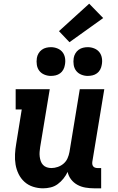

<svg xmlns="http://www.w3.org/2000/svg" viewBox="-20 -1014 640 1042"><path d="M214 8Q186 8 159.5 -0.5Q133 -9 113 -27Q93 -45 81 -69.5Q69 -94 64.5 -121Q60 -148 61.5 -177Q63 -206 68 -234L98 -420H65V-530H250L198 -216Q196 -203 195 -190Q194 -177 195.5 -164.5Q197 -152 201 -140Q205 -128 213.5 -119Q222 -110 234 -106Q246 -102 259 -102Q276 -102 293.5 -108Q311 -114 325 -126Q339 -138 346.5 -155Q354 -172 357 -189L413 -530H546L481 -136Q480 -129 481 -122.5Q482 -116 486 -111Q490 -106 496.5 -104Q503 -102 509 -102H529V8H491Q467 8 443.5 4Q420 0 400 -11Q380 -22 366 -40Q352 -58 347 -81Q338 -62 324.5 -45Q311 -28 293.5 -15Q276 -2 255 3Q234 8 214 8ZM456 -602Q438 -602 421 -609Q404 -616 393.5 -629.5Q383 -643 380 -661.5Q377 -680 380 -699Q382 -712 389 -724Q396 -736 407 -744Q418 -752 431 -755Q444 -758 456 -758Q475 -758 492 -751Q509 -744 519.5 -730.5Q530 -717 533 -698.5Q536 -680 532 -661Q530 -648 523.5 -636Q517 -624 506 -616Q495 -608 482 -605Q469 -602 456 -602ZM256 -602Q238 -602 221 -609Q204 -616 193.5 -629.5Q183 -643 180 -661.5Q177 -680 180 -699Q182 -712 189 -724Q196 -736 207 -744Q218 -752 231 -755Q244 -758 256 -758Q275 -758 292 -751Q309 -744 319.5 -730.5Q330 -717 333 -698.5Q336 -680 332 -661Q330 -648 323.5 -636Q317 -624 306 -616Q295 -608 282 -605Q269 -602 256 -602ZM357 -785 300 -845 464 -994 540 -916Z"/></svg>

Font: Iosevka Curly Slab XBdEx
Style: Italic
Weight: 800
Width: 7
Italic angle: -9°
Monospace: yes
Designer: Belleve Invis
Foundry: Belleve Invis
Version: Version 11.1.0; ttfautohint (v1.8.3)